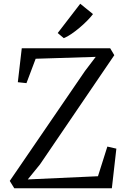

<svg xmlns="http://www.w3.org/2000/svg" viewBox="-20 -1003 683 1023"><path d="M56 0 32 -39 433 -625 490 -700 170 -690 121 -560 75 -565 96 -746H567L589 -709L193 -127L128 -47L502 -64L552 -222L600 -211L576 0ZM319.5 -800 287.5 -827 407.5 -983 475.5 -928Q463 -911.5 444 -892.2Q425 -873 403 -854.5Q381 -836 359.5 -821.5Q338 -807 320.5 -800Z"/></svg>

Font: Merriweather Light
Style: Regular
Weight: 300
Designer: Eben Sorkin
Foundry: Eben Sorkin
Version: Version 2.100